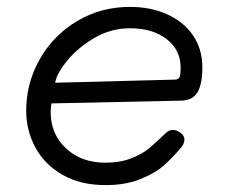

<svg xmlns="http://www.w3.org/2000/svg" viewBox="-20 -533 659 557"><path d="M56 -212Q56 -292 95.5 -361.5Q135 -431 204 -472Q273 -513 357 -513Q418 -513 466 -491Q514 -469 540.5 -429.5Q567 -390 567 -338Q567 -288 552.5 -264.5Q538 -241 504 -241L129 -233Q127 -215 127 -208Q127 -144 171.5 -102.5Q216 -61 286 -61Q328 -61 360 -73.5Q392 -86 411.5 -102Q431 -118 461 -147Q470 -156 481 -156Q493 -156 504 -147.5Q515 -139 515 -128Q515 -115 503 -102Q476 -71 453 -51Q430 -31 387.5 -13.5Q345 4 286 4Q214 4 162 -25.5Q110 -55 83 -104.5Q56 -154 56 -212ZM486 -302Q498 -302 501 -309.5Q504 -317 504 -337Q504 -388 463.5 -419.5Q423 -451 357 -451Q302 -451 254 -423Q206 -395 175 -357Q144 -319 140 -293Z"/></svg>

Font: Mali
Style: Italic
Weight: 400
Italic angle: -10°
Version: Version 1.000; ttfautohint (v1.6)